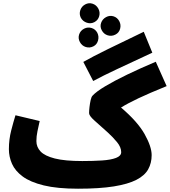

<svg xmlns="http://www.w3.org/2000/svg" viewBox="-20 -1125 1032 1166"><path d="M454 21Q328 21 246 1Q164 -19 118 -53Q72 -87 53 -130Q34 -173 34 -219Q34 -278 48 -332.5Q62 -387 74 -425L221 -390Q214 -359 207.5 -328Q201 -297 201 -268Q201 -232 226.5 -205Q252 -178 313 -162.5Q374 -147 480 -147Q546 -147 599.5 -150.5Q653 -154 684.5 -166Q716 -178 716 -201Q716 -231 690.5 -262Q665 -293 634 -321Q586 -364 553.5 -393Q521 -422 521 -438Q521 -453 523.5 -475Q526 -497 530.5 -517Q535 -537 542 -544Q565 -569 619.5 -601.5Q674 -634 752.5 -672Q831 -710 926 -750L992 -602Q886 -559 821.5 -528.5Q757 -498 715 -472Q816 -386 858.5 -310Q901 -234 901 -183Q901 -135 880 -97Q859 -59 808.5 -33Q758 -7 671.5 7Q585 21 454 21ZM546 -633 486 -749Q542 -781 635 -826.5Q728 -872 853 -932L905 -805Q776 -745 690.5 -705Q605 -665 546 -633ZM554 -991Q532 -979 507.5 -987Q483 -995 471 -1017Q460 -1039 467.5 -1062.5Q475 -1086 497 -1098Q519 -1110 542 -1102.5Q565 -1095 577 -1073Q589 -1051 582.5 -1027Q576 -1003 554 -991ZM548 -844Q525 -832 501 -839.5Q477 -847 465 -870Q453 -892 460.5 -915.5Q468 -939 491 -951Q513 -962 536 -955Q559 -948 571 -926Q582 -904 575.5 -879.5Q569 -855 548 -844ZM681 -915Q658 -903 634 -910.5Q610 -918 598 -941Q586 -963 594 -986Q602 -1009 624 -1021Q646 -1033 669 -1026Q692 -1019 704 -997Q716 -975 709.5 -950.5Q703 -926 681 -915Z"/></svg>

Font: Noto Sans Arabic Blk
Style: Regular
Weight: 900
Designer: Monotype Design Team, Nadine Chahine, Nizar Qandah and Khaled Hosny
Foundry: Monotype Imaging Inc.
Version: Version 2.012; ttfautohint (v1.8.4.7-5d5b)